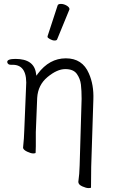

<svg xmlns="http://www.w3.org/2000/svg" viewBox="-20 -779 583 981"><path d="M274 -750Q276 -759 291 -759Q306 -759 320.5 -750.5Q335 -742 335 -732Q335 -730 334 -729L272 -578Q270 -572 259 -572Q248 -572 235.5 -579Q223 -586 223 -590V-594ZM163 -32Q163 -21 162 1Q162 5 150 5Q138 5 119 -4Q100 -13 98 -23V-26Q103 -73 104 -112L113 -330Q123 -448 45 -448H35Q20 -448 17 -461Q15 -478 59 -478Q154 -478 164 -404L166 -392L173 -402Q232 -481 316.5 -481Q401 -481 434 -404Q460 -346 457 -270L446 73L445 179Q445 182 432.5 182Q420 182 401 173.5Q382 165 381 154L380 152Q386 110 387 65L397 -274Q397 -316 393.5 -346.5Q390 -377 372.5 -401.5Q355 -426 313.5 -426Q272 -426 223 -385.5Q174 -345 170 -279L163 -104Z"/></svg>

Font: ToneOZ-Pinyin-WenKai-Light
Style: Light
Weight: 300
Designer: Fontworks Inc.
Foundry: ToneOZ
Version: Version 0.240331